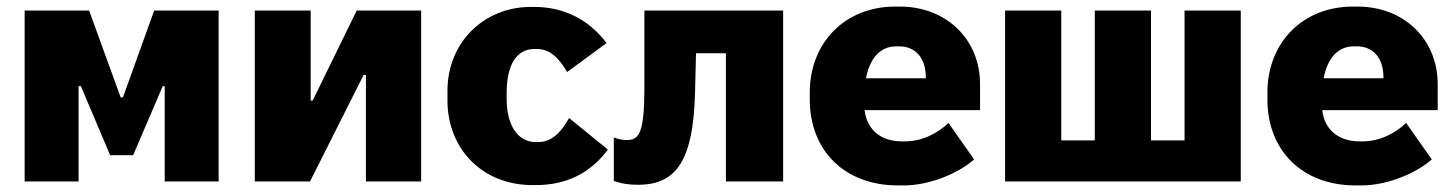

<svg xmlns="http://www.w3.org/2000/svg" viewBox="-20 -552 4414 584"><path d="M55 0H219V-290H226L315 -80H385L475 -290H481V0H645V-520H449L354 -256H347L251 -520H55Z M755 0H923L1086 -324H1093V0H1261V-520H1065L931 -246H925V-520H755Z M1600 11H1609C1704 11 1776 -26 1829 -97L1711 -193C1683 -143 1654 -120 1618 -120H1609C1556 -120 1521 -169 1521 -252V-268C1521 -357 1552 -403 1606 -403H1611C1648 -403 1675 -384 1705 -333L1825 -421C1771 -493 1695 -531 1604 -531H1595C1451 -531 1341 -422 1341 -276V-247C1341 -99 1447 11 1600 11Z M1921 10C2038 10 2088 -65 2094 -266L2097 -390H2188V0H2362V-520H1940V-275C1939 -143 1922 -126 1886 -126C1878 -126 1861 -128 1847 -134V-2C1871 7 1893 10 1921 10Z M2711 12H2729C2805 12 2893 -23 2943 -67L2865 -178C2832 -147 2786 -122 2732 -122H2723C2660 -122 2617 -157 2610 -216V-217H2961V-296C2961 -432 2859 -532 2717 -532H2703C2551 -532 2443 -423 2443 -270V-250C2443 -93 2550 12 2711 12ZM2614 -314C2626 -376 2658 -411 2706 -411H2715C2763 -411 2795 -378 2796 -319V-314Z M3037 0H3754V-520H3583V-125H3481V-520H3310V-125H3208V-520H3037Z M4103 12H4121C4197 12 4285 -23 4335 -67L4257 -178C4224 -147 4178 -122 4124 -122H4115C4052 -122 4009 -157 4002 -216V-217H4353V-296C4353 -432 4251 -532 4109 -532H4095C3943 -532 3835 -423 3835 -270V-250C3835 -93 3942 12 4103 12ZM4006 -314C4018 -376 4050 -411 4098 -411H4107C4155 -411 4187 -378 4188 -319V-314Z"/></svg>

Font: Fixel Text ExtraBold
Style: Regular
Weight: 800
Width: 4
Designer: AlfaBravo + MacPaw
Foundry: Kyrylo Tkachov, Marchela Mozhyna, Serhii Makarenko, Maria Weinstein, Zakhar Kryvoshyya
Version: Version 1.211